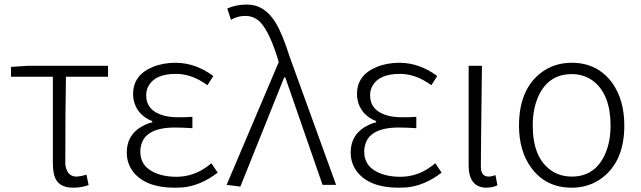

<svg xmlns="http://www.w3.org/2000/svg" viewBox="-20 -828 2871 860"><path d="M307.6 12.7Q237.3 12.7 222.7 -43.9Q216.8 -66.4 216.8 -97.7V-484.4H29.3V-528.3L102.5 -533.2H463.9V-484.4H275.4Q272.5 -349.6 272.5 -91.8Q279.3 -40 318.4 -37.1Q340.8 -37.1 367.2 -45.9L377 1Q344.7 12.7 307.6 12.7Z M761.7 12.7Q633.8 12.7 577.1 -57.6Q547.9 -95.7 547.9 -144.5Q547.9 -230.5 628.9 -268.6Q645.5 -276.4 662.1 -280.3V-285.2Q591.8 -313.5 578.1 -382.8Q576.2 -395.5 576.2 -407.2Q576.2 -492.2 665 -528.3Q710 -546.9 767.6 -546.9Q857.4 -545.9 935.5 -487.3L909.2 -446.3Q839.8 -497.1 768.6 -497.1Q674.8 -497.1 645.5 -443.4Q634.8 -424.8 634.8 -401.4Q634.8 -331.1 715.8 -309.6Q744.1 -302.7 779.3 -302.7Q815.4 -302.7 841.8 -304.7V-253.9Q794.9 -256.8 763.7 -256.8Q628.9 -256.8 611.3 -173.8Q608.4 -162.1 608.4 -149.4Q608.4 -76.2 687.5 -48.8Q723.6 -36.1 769.5 -36.1Q848.6 -36.1 913.1 -85.9Q919.9 -90.8 926.8 -96.7L955.1 -54.7Q878.9 3.9 796.9 11.7Q779.3 12.7 761.7 12.7Z M1056.6 7.8 995.1 0 1228.5 -549.8 1220.7 -576.2Q1178.7 -706.1 1133.8 -739.3Q1109.4 -756.8 1079.1 -756.8Q1043.9 -756.8 1014.6 -739.3L998 -790Q1037.1 -807.6 1085.9 -807.6Q1167 -807.6 1216.8 -722.7Q1246.1 -672.9 1277.3 -574.2L1485.4 0H1424.8L1257.8 -481.4H1252.9Z M1764.6 12.7Q1636.7 12.7 1580.1 -57.6Q1550.8 -95.7 1550.8 -144.5Q1550.8 -230.5 1631.8 -268.6Q1648.4 -276.4 1665 -280.3V-285.2Q1594.7 -313.5 1581.1 -382.8Q1579.1 -395.5 1579.1 -407.2Q1579.1 -492.2 1668 -528.3Q1712.9 -546.9 1770.5 -546.9Q1860.4 -545.9 1938.5 -487.3L1912.1 -446.3Q1842.8 -497.1 1771.5 -497.1Q1677.7 -497.1 1648.4 -443.4Q1637.7 -424.8 1637.7 -401.4Q1637.7 -331.1 1718.8 -309.6Q1747.1 -302.7 1782.2 -302.7Q1818.4 -302.7 1844.7 -304.7V-253.9Q1797.9 -256.8 1766.6 -256.8Q1631.8 -256.8 1614.3 -173.8Q1611.3 -162.1 1611.3 -149.4Q1611.3 -76.2 1690.4 -48.8Q1726.6 -36.1 1772.5 -36.1Q1851.6 -36.1 1916 -85.9Q1922.9 -90.8 1929.7 -96.7L1958 -54.7Q1881.8 3.9 1799.8 11.7Q1782.2 12.7 1764.6 12.7Z M2157.2 12.7Q2080.1 10.7 2079.1 -85V-533.2H2138.7Q2133.8 -147.5 2133.8 -78.1Q2134.8 -38.1 2168 -37.1Q2182.6 -37.1 2199.2 -43.9L2208 2Q2185.5 12.7 2157.2 12.7Z M2541 12.7Q2423.8 12.7 2358.4 -78.1Q2304.7 -152.3 2304.7 -265.6Q2304.7 -423.8 2400.4 -500Q2460.9 -546.9 2541 -546.9Q2656.2 -546.9 2722.7 -456.1Q2776.4 -379.9 2776.4 -265.6Q2776.4 -109.4 2680.7 -34.2Q2621.1 12.7 2541 12.7ZM2541 -37.1Q2643.6 -37.1 2688.5 -133.8Q2714.8 -189.5 2714.8 -265.6Q2714.8 -404.3 2637.7 -464.8Q2595.7 -496.1 2541 -496.1Q2439.5 -496.1 2393.6 -401.4Q2366.2 -343.8 2366.2 -265.6Q2366.2 -123 2447.3 -65.4Q2487.3 -37.1 2541 -37.1Z"/></svg>

Font: Taipei Sans TC Beta Light
Style: Regular
Weight: 300
Designer: JT Foundry
Foundry: JT Foundry
Version: Version 1.000